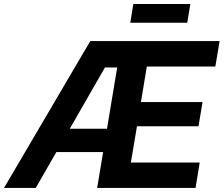

<svg xmlns="http://www.w3.org/2000/svg" viewBox="-54 -931 1108 951"><path d="M-34.2 0 393.1 -727.5H1033.7L1012.7 -601.6H673.3L644 -425.3H949.2L929.2 -305.7H624.5L594.2 -126H935.1L914.6 0H427.2L526.4 -596.7H465.8L123 0ZM164.1 -177.7 183.6 -293.5H534.2L514.6 -177.7ZM888.7 -911.1 873.5 -818.4H591.3L606.4 -911.1Z"/></svg>

Font: Inter 28pt
Style: Bold Italic
Weight: 700
Italic angle: -9.3988°
Designer: Rasmus Andersson
Foundry: rsms
Version: Version 4.001;git-66647c0bb